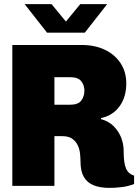

<svg xmlns="http://www.w3.org/2000/svg" viewBox="-20 -905 673 935"><path d="M513 10Q468 10 436.5 -2.5Q405 -15 388.5 -43Q372 -71 372 -119Q372 -134 370 -155Q368 -176 359.5 -195.5Q351 -215 333 -228.5Q315 -242 283 -242H245V0H40V-686H377Q443 -686 492 -662Q541 -638 568 -596Q595 -554 595 -499Q595 -432 562 -387Q529 -342 472 -330V-325Q511 -314 535 -289Q559 -264 570.5 -233.5Q582 -203 582 -173Q582 -112 593.5 -85Q605 -58 633 -50V-9Q606 2 574 6Q542 10 513 10ZM245 -395H321Q361 -395 376 -415.5Q391 -436 391 -464Q391 -489 376 -509Q361 -529 323 -529H245ZM209 -746 100 -885H231L301 -800L371 -885H502L393 -746Z"/></svg>

Font: Chivo Mono Medium Black
Style: Regular
Weight: 900
Monospace: yes
Version: Version 1.008